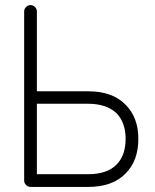

<svg xmlns="http://www.w3.org/2000/svg" viewBox="-20 -735 611 755"><path d="M100 0Q90 0 82.5 -7.5Q75 -15 75 -25V-690Q75 -700 82.5 -707.5Q90 -715 100 -715Q110 -715 117.5 -707.5Q125 -700 125 -690V-376H327Q423 -376 474 -323Q524 -273 524 -189Q524 -103 474 -53Q423 0 327 0ZM125 -50H327Q399 -50 436.5 -86Q474 -122 474 -189Q474 -252 439 -289Q399 -327 327 -327H125Z"/></svg>

Font: Kurewa Gothic CJK TC Regular
Style: Regular
Weight: 400
Designer: Max Yao
Foundry: Max-Everyday
Version: Version 1.071; ttfautohint (v1.8.3)